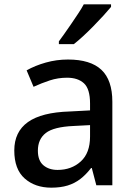

<svg xmlns="http://www.w3.org/2000/svg" viewBox="-20 -856 621 887"><path d="M217 11Q142 11 94 -31.5Q46 -74 46 -161Q46 -247 109 -292Q172 -337 302 -341L396 -346V-378Q396 -445 368 -471Q340 -497 290 -497Q248 -497 210 -484.5Q172 -472 135 -455L103 -531Q142 -553 191.5 -567Q241 -581 294 -581Q398 -581 448.5 -533.5Q499 -486 499 -386V0H425L404 -80H401Q377 -49 351 -29Q325 -9 292.5 1Q260 11 217 11ZM246 -71Q310 -71 353 -110Q396 -149 396 -225V-278L320 -274Q228 -270 191.5 -241.5Q155 -213 155 -160Q155 -114 180.5 -92.5Q206 -71 246 -71ZM252 -652V-665Q261 -677 276 -698Q291 -719 308 -744Q325 -769 341 -793Q357 -817 367 -836H493V-824Q479 -807 457.5 -783.5Q436 -760 411 -734.5Q386 -709 362.5 -687.5Q339 -666 321 -652Z"/></svg>

Font: Menbere
Style: Regular
Weight: 400
Designer: Aleme Tadesse
Foundry: Sorkin Type Co
Version: Version 1.000